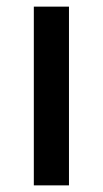

<svg xmlns="http://www.w3.org/2000/svg" viewBox="-20 -559 310 579"><path d="M188 0H82V-539H188Z"/></svg>

Font: Noto Sans Lao Medium
Style: Regular
Weight: 500
Designer: Monotype Design Team
Foundry: Monotype Imaging Inc.
Version: Version 2.003; ttfautohint (v1.8.4.7-5d5b)